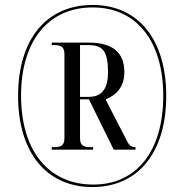

<svg xmlns="http://www.w3.org/2000/svg" viewBox="-20 -745 745 775"><path d="M353 10C538 10 651 -130 651 -358C651 -586 538 -725 354 -725C167 -725 53 -586 53 -358C53 -130 167 10 353 10ZM357 0C176 0 65 -136 65 -359C65 -580 175 -715 354 -715C531 -715 639 -579 639 -358C639 -136 532 0 357 0ZM189 -141H356V-151H344C322 -151 303 -155 303 -186V-344H339L439 -141H527V-151C512 -151 503 -155 492 -177L406 -344C445 -359 482 -390 482 -454C482 -533 434 -573 339 -573H189V-563H199C221 -563 240 -559 240 -528V-186C240 -155 221 -151 199 -151H189ZM338 -354H303V-563H335C394 -563 416 -541 416 -453C416 -396 398 -354 338 -354Z"/></svg>

Font: Noto Serif Display ExtraCondensed Black
Style: Regular
Weight: 900
Width: 2
Designer: Monotype Design Team
Foundry: Monotype Imaging Inc.
Version: Version 2.009